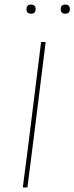

<svg xmlns="http://www.w3.org/2000/svg" viewBox="-20 -821 326 841"><path d="M96 -781Q96 -801 116 -801Q136 -801 136 -781Q136 -761 116 -761Q96 -761 96 -781ZM246 -781Q246 -801 266 -801Q286 -801 286 -781Q286 -761 266 -761Q246 -761 246 -781ZM180 -637 125 -195 100 0H80L105 -195L160 -637Z"/></svg>

Font: Alegreya Sans Thin
Style: Italic
Weight: 100
Italic angle: -7°
Designer: Juan Pablo del Peral
Foundry: Huerta Tipografica
Version: Version 2.007